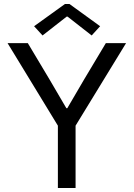

<svg xmlns="http://www.w3.org/2000/svg" viewBox="-20 -934 664 954"><path d="M267.6 -309.6 17.6 -719.7H118.2L225.6 -540L309.6 -396.5H314.5L398.4 -540L505.9 -719.7H606.4L355.5 -309.6V0H267.6ZM149.4 -803.7 302.7 -914.1H325.2L477.5 -803.7L435.5 -757.8L315.4 -851.6H311.5L191.4 -757.8Z"/></svg>

Font: Reddit Sans Chocolate
Style: Regular
Weight: 400
Designer: Stephen Hutchings
Foundry: Reddit
Version: Version 1.013